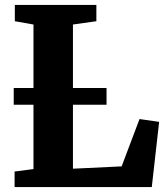

<svg xmlns="http://www.w3.org/2000/svg" viewBox="-20 -763 680 783"><path d="M39.5 0V-63.5L116.5 -73.5V-663L40.5 -676.5V-743H373V-676.5L277.5 -663V-75L476 -84.5L549 -277.5L629 -266L599 0ZM414.5 -404V-336H36V-404Z"/></svg>

Font: Merriweather Light 18pt ExtraBold
Style: Regular
Weight: 800
Version: Version 2.100